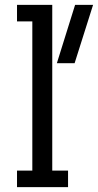

<svg xmlns="http://www.w3.org/2000/svg" viewBox="-20 -770 404 790"><path d="M195 -68H260V0H50V-68H113V-682H50V-750H195ZM287 -510H214L289 -750H363Z"/></svg>

Font: Kelly Slab
Style: Regular
Weight: 400
Designer: Denis Masharov
Foundry: Denis Masharov
Version: Version 1.001